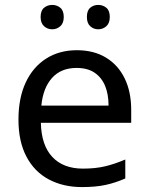

<svg xmlns="http://www.w3.org/2000/svg" viewBox="-20 -750 604 780"><path d="M292 -546Q361 -546 410.5 -516Q460 -486 486.5 -431.5Q513 -377 513 -304V-251H146Q148 -160 192.5 -112.5Q237 -65 317 -65Q368 -65 407.5 -74.5Q447 -84 489 -102V-25Q448 -7 408 1.5Q368 10 313 10Q237 10 178.5 -21Q120 -52 87.5 -113.5Q55 -175 55 -264Q55 -352 84.5 -415Q114 -478 167.5 -512Q221 -546 292 -546ZM291 -474Q228 -474 191.5 -433.5Q155 -393 148 -321H421Q421 -367 407 -401Q393 -435 364.5 -454.5Q336 -474 291 -474ZM145 -681Q145 -707 159 -718.5Q173 -730 192 -730Q211 -730 225 -718.5Q239 -707 239 -681Q239 -656 225 -643.5Q211 -631 192 -631Q173 -631 159 -643.5Q145 -656 145 -681ZM333 -681Q333 -707 346.5 -718.5Q360 -730 379 -730Q398 -730 412 -718.5Q426 -707 426 -681Q426 -656 412 -643.5Q398 -631 379 -631Q360 -631 346.5 -643.5Q333 -656 333 -681Z"/></svg>

Font: Noto Sans Armenian
Style: Regular
Weight: 400
Designer: Monotype Design Team
Foundry: Monotype Imaging Inc.
Version: Version 2.007